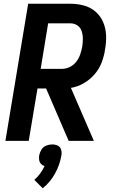

<svg xmlns="http://www.w3.org/2000/svg" viewBox="-20 -755 616 1029"><path d="M9 0H134L181 -281H227L348 0H483L360 -284Q396 -290 429 -309Q462 -328 487 -357Q512 -386 525 -420.5Q538 -455 543 -490Q550 -528 548.5 -565.5Q547 -603 533 -636Q519 -669 492 -692.5Q465 -716 429.5 -725.5Q394 -735 356 -735H131ZM312 -386H198L238 -630H356Q378 -630 394.5 -619Q411 -608 417.5 -588.5Q424 -569 424 -548Q424 -527 421 -506Q417 -485 410 -464Q403 -443 389 -424.5Q375 -406 354 -396Q333 -386 312 -386ZM209 254Q250 221 275.5 174Q301 127 309 78Q312 62 307.5 47Q303 32 289.5 25.5Q276 19 260 19Q244 19 227.5 25.5Q211 32 202 47Q193 62 190 78Q188 91 190 103Q192 115 200 123.5Q208 132 219 135Q209 156 195.5 174.5Q182 193 164 209Z"/></svg>

Font: Iosevka Sparkle
Style: Bold Italic
Weight: 700
Italic angle: -9°
Designer: Belleve Invis
Foundry: Belleve Invis
Version: Version 4.5.0; ttfautohint (v1.8.3)